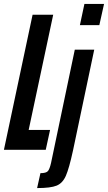

<svg xmlns="http://www.w3.org/2000/svg" viewBox="-30 -763 550 978"><path d="M-10 0 136 -688H241L116 -101H225L203 0ZM377 -635 400 -743H500L476 -635ZM230 67 351 -510H450L342 3Q322 95 305.5 132.5Q289 170 258.5 182.5Q228 195 159 195L176 119Q205 119 214 108.5Q223 98 230 67Z"/></svg>

Font: Saira Ultra Condensed
Style: Bold Italic
Weight: 700
Width: 1
Italic angle: -12°
Designer: Hector Gatti with collaboration of the Omnibus-Type team
Foundry: Omnibus-Type
Version: Version 1.001; ttfautohint (v1.8)